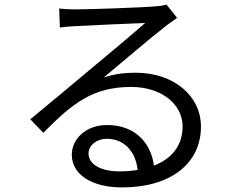

<svg xmlns="http://www.w3.org/2000/svg" viewBox="-20 -774 1040 837"><path d="M580 -33C555 -29 528 -27 499 -27C421 -27 366 -57 366 -105C366 -140 401 -169 446 -169C522 -169 572 -112 580 -33ZM238 -737 241 -654C262 -657 285 -659 307 -660C360 -663 560 -672 613 -674C562 -629 437 -524 381 -478C323 -429 195 -322 112 -254L169 -195C296 -324 385 -395 552 -395C682 -395 776 -321 776 -223C776 -141 731 -83 651 -52C639 -147 572 -229 447 -229C354 -229 293 -168 293 -99C293 -16 376 43 512 43C724 43 856 -61 856 -222C856 -357 737 -457 571 -457C526 -457 478 -452 432 -436C510 -501 646 -617 696 -655C714 -670 734 -683 752 -696L706 -754C696 -751 682 -748 652 -746C599 -741 361 -733 309 -733C289 -733 261 -734 238 -737Z"/></svg>

Font: Noto Sans CJK HK
Style: Regular
Weight: 400
Designer: Ryoko NISHIZUKA 西塚涼子 (kana, bopomofo & ideographs); Paul D. Hunt (Latin, Greek & Cyrillic); Sandoll Communications 산돌커뮤니
Foundry: Adobe
Version: Version 2.004;hotconv 1.0.118;makeotfexe 2.5.65603